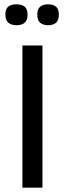

<svg xmlns="http://www.w3.org/2000/svg" viewBox="-20 -871 302 891"><path d="M84 0V-660H177V0ZM203 -754Q180 -754 166.5 -765.5Q153 -777 153 -803Q153 -829 166.5 -840Q180 -851 203 -851Q227 -851 240 -840Q253 -829 253 -802Q253 -777 240 -765.5Q227 -754 203 -754ZM57 -754Q32 -754 18.5 -766Q5 -778 5 -803Q5 -829 18 -840Q31 -851 57 -851Q81 -851 94.5 -840Q108 -829 108 -802Q108 -777 94.5 -765.5Q81 -754 57 -754Z"/></svg>

Font: Bricolage Grotesque 18pt
Style: Regular
Weight: 400
Version: Version 1.001;gftools[0.9.33.dev8+g029e19f]